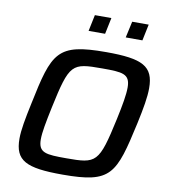

<svg xmlns="http://www.w3.org/2000/svg" viewBox="-95 -965 928 1054"><g transform="rotate(10 369.0 -438.5)"><path d="M348 -885 329 -794H421L440 -885ZM556 -885 536 -794H629L648 -885ZM325 8C597 8 616 -46 681 -341C700 -429 711 -492 711 -541C711 -664 648 -696 445 -696C171 -696 150 -642 89 -347C70 -258 58 -194 58 -146C58 -23 121 8 325 8ZM329 -84C216 -84 174 -87 174 -162C174 -201 185 -258 203 -344C257 -598 269 -604 439 -604C552 -604 594 -601 594 -525C594 -485 584 -428 566 -344C511 -90 498 -84 329 -84Z"/></g></svg>

Font: Saira UNSAM Medium Italic
Style: Regular
Weight: 500
Italic angle: -12°
Designer: Hector Gatti with collaboration of the Omnibus-Type team
Foundry: Omnibus-Type
Version: Version 0.072;PS 000.072;hotconv 1.0.88;makeotf.lib2.5.64775